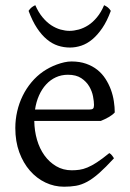

<svg xmlns="http://www.w3.org/2000/svg" viewBox="-20 -706 502 741"><path d="M242.2 -417.5Q216.8 -417.5 195.6 -407.7Q174.3 -397.9 158 -380.1Q141.6 -362.3 130.6 -337.6Q119.6 -313 115.2 -283.2H324.2Q335.4 -283.2 339.1 -286.9Q342.8 -290.5 342.8 -300.8Q342.8 -314 339.1 -333.7Q335.4 -353.5 324.5 -372.3Q313.5 -391.1 293.7 -404.3Q273.9 -417.5 242.2 -417.5ZM422.9 -272Q414.1 -262.2 399.4 -253.9Q384.8 -245.6 369.1 -239.3H112.3Q112.8 -201.2 122.8 -166.7Q132.8 -132.3 151.6 -106.2Q170.4 -80.1 197 -64.5Q223.6 -48.8 256.8 -48.8Q272 -48.8 286.4 -50.8Q300.8 -52.7 317.4 -59.6Q334 -66.4 354.2 -79.6Q374.5 -92.8 401.9 -115.2Q408.2 -111.8 412.8 -105.5Q417.5 -99.1 419.9 -95.2Q387.2 -59.6 362.5 -37.8Q337.9 -16.1 316.2 -4.4Q294.4 7.3 273.2 11Q252 14.6 227.1 14.6Q189.5 14.6 155.5 -1.5Q121.6 -17.6 95.7 -47.1Q69.8 -76.7 54.4 -118.4Q39.1 -160.2 39.1 -211.9Q39.1 -244.6 46.4 -276.4Q53.7 -308.1 67.6 -336.4Q81.5 -364.7 101.6 -388.7Q121.6 -412.6 147 -430.2Q157.7 -437.5 171.1 -444.6Q184.6 -451.7 199.2 -457Q213.9 -462.4 228.3 -465.6Q242.7 -468.8 255.9 -468.8Q287.6 -468.8 312.5 -460Q337.4 -451.2 356 -436.3Q374.5 -421.4 387.2 -401.6Q399.9 -381.8 408 -359.9Q416 -337.9 419.4 -315.2Q422.9 -292.5 422.9 -272ZM407.7 -664.1Q393.1 -624.5 374.8 -597.7Q356.4 -570.8 336.2 -554Q315.9 -537.1 293.9 -529.8Q272 -522.5 250 -522.5Q226.1 -522.5 203.6 -529.8Q181.2 -537.1 160.9 -554Q140.6 -570.8 122.8 -597.7Q105 -624.5 90.3 -664.1Q96.2 -672.9 102.1 -677.5Q107.9 -682.1 116.2 -686Q128.4 -658.2 144.3 -639.2Q160.2 -620.1 177.7 -608.6Q195.3 -597.2 213.6 -592Q231.9 -586.9 248 -586.9Q265.1 -586.9 283.9 -592Q302.7 -597.2 320.6 -608.6Q338.4 -620.1 354.2 -639.2Q370.1 -658.2 381.8 -686Q390.1 -682.1 396 -677.5Q401.9 -672.9 407.7 -664.1Z"/></svg>

Font: Gentium Plus
Style: Regular
Weight: 400
Designer: J. Victor Gaultney, Annie Olsen, Iska Routamaa
Foundry: SIL International
Version: Version 1.510